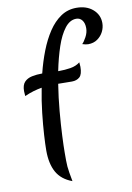

<svg xmlns="http://www.w3.org/2000/svg" viewBox="-107 -965 789 1144"><g transform="rotate(-10 287.5 -393.5)"><path d="M114 -93Q114 -129 117.5 -187.5Q121 -246 129 -318.5Q137 -391 152 -467Q128 -463 102 -455.5Q76 -448 47 -435Q47 -442 46 -449.5Q45 -457 45 -465Q45 -502 62 -520Q79 -538 107.5 -544Q136 -550 170 -550Q187 -619 211.5 -682Q236 -745 268.5 -794Q301 -843 343 -871.5Q385 -900 438 -900Q499 -900 537 -867Q575 -834 575 -784Q575 -757 562.5 -732Q550 -707 526.5 -690.5Q503 -674 470 -674Q463 -674 453.5 -676Q444 -678 435 -681Q446 -691 460.5 -717.5Q475 -744 475 -771Q475 -801 461.5 -818.5Q448 -836 426 -836Q387 -836 356.5 -796.5Q326 -757 304 -691.5Q282 -626 266 -547H271Q307 -547 341 -552.5Q375 -558 399 -577Q399 -571 400 -564Q401 -557 401 -550Q401 -504 383 -488Q365 -472 336 -472Q313 -472 292.5 -472.5Q272 -473 253 -473Q240 -391 233 -310.5Q226 -230 223 -164.5Q220 -99 220 -63Q220 -34 220 -14.5Q220 5 221.5 22Q223 39 226.5 60Q230 81 236 113Q171 89 142.5 38Q114 -13 114 -93Z"/></g></svg>

Font: Merienda Medium
Style: Regular
Weight: 500
Designer: Eduardo Rodriguez Tunni
Foundry: Eduardo Rodriguez Tunni
Version: Version 2.001; ttfautohint (v1.8.4.7-5d5b)